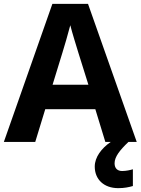

<svg xmlns="http://www.w3.org/2000/svg" viewBox="-20 -737 730 997"><path d="M527 0H555C507 33 472 79 472 128C472 194 519 240 594 240C626 240 649 235 670 229V142C657 146 635 151 614 151C591 151 575 138 575 111C575 77 602 43 647 0H690L437 -717H252L0 0H163L215 -170H475ZM387 -463 439 -297H253L304 -463C311 -485 335 -566 345 -606C355 -566 377 -496 387 -463Z"/></svg>

Font: Noto Kufi Arabic
Style: Bold
Weight: 700
Designer: Monotype Design Team, David Williams, Khaled Hosny
Foundry: Google LLC
Version: Version 2.109